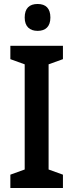

<svg xmlns="http://www.w3.org/2000/svg" viewBox="-20 -944 368 964"><path d="M169 -924C128 -924 104 -903 104 -856C104 -811 129 -789 169 -789C209 -789 233 -811 233 -856C233 -902 210 -924 169 -924ZM296 0V-67L224 -93V-621L296 -647V-714H32V-647L104 -621V-93L32 -67V0Z"/></svg>

Font: Noto Sans Thai Cond SemBd
Style: Regular
Weight: 600
Width: 3
Designer: Monotype Design Team
Foundry: Monotype Imaging Inc.
Version: Version 2.002